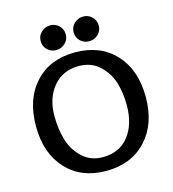

<svg xmlns="http://www.w3.org/2000/svg" viewBox="-124 -956 964 1069"><g transform="rotate(-15 358.0 -422.0)"><path d="M357 10Q213 10 127.5 -83Q42 -176 42 -331Q42 -488 127.5 -580.5Q213 -673 357 -673Q503 -673 589 -580.5Q675 -488 675 -331Q675 -176 588.5 -83Q502 10 357 10ZM561 -314Q561 -386 542.5 -446.5Q524 -507 476.5 -550.5Q429 -594 359 -594Q266 -594 211 -528.5Q156 -463 156 -360Q156 -285 174.5 -222Q193 -159 240.5 -114Q288 -69 358 -69Q455 -69 508 -137Q561 -205 561 -314ZM452 -712Q422 -712 401 -732Q380 -752 380 -783Q380 -813 402 -833.5Q424 -854 454 -854Q483 -854 504 -833.5Q525 -813 525 -783Q525 -753 503 -732.5Q481 -712 452 -712ZM262 -712Q232 -712 211 -732Q190 -752 190 -783Q190 -813 212 -833.5Q234 -854 264 -854Q293 -854 314 -833.5Q335 -813 335 -783Q335 -753 313 -732.5Q291 -712 262 -712Z"/></g></svg>

Font: Overlock
Style: Bold
Weight: 700
Designer: Dario Muhafara
Foundry: Dario Manuel Muhafara
Version: Version 1.001